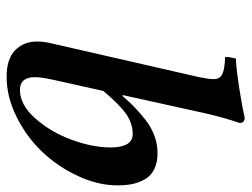

<svg xmlns="http://www.w3.org/2000/svg" viewBox="-108 -630 748 571"><g transform="rotate(90 265.5 -344.0)"><path d="M250 -277.8 216.8 -128.9Q209 -93.8 209 -74.2Q209 -29.8 247.1 -29.8Q291.5 -29.8 332.3 -76.2Q373 -122.6 395.5 -184.6Q418 -246.6 418 -298.8Q418 -365.2 377.9 -365.2Q347.2 -365.2 319.3 -346.2Q291.5 -327.1 250 -277.8ZM103 -80.1Q103 -100.6 107.9 -121.1L209 -563Q214.8 -591.8 214.8 -606Q214.8 -624 200.7 -631.3Q186.5 -638.7 148.9 -640.1Q148.9 -655.8 153.8 -671.9Q186 -673.3 243.9 -682.4Q301.8 -691.4 329.1 -698.2Q345.2 -698.2 345.2 -683.1Q330.1 -639.6 316.9 -583L262.2 -335H265.1Q283.2 -356 298.6 -370.8Q314 -385.7 335.9 -403.1Q357.9 -420.4 383.1 -429.7Q408.2 -439 434.1 -439Q463.4 -439 483.2 -429Q502.9 -418.9 512.9 -401.1Q522.9 -383.3 526.9 -363.8Q530.8 -344.2 530.8 -319.8Q530.8 -262.7 503.2 -202.9Q475.6 -143.1 431.4 -96.4Q387.2 -49.8 327.4 -20Q267.6 9.8 208 9.8Q154.8 9.8 128.9 -15.6Q103 -41 103 -80.1Z"/></g></svg>

Font: Common Serif SemiBold
Style: Italic
Weight: 600
Italic angle: -12°
Designer: Philipp H. Poll, Khaled Hosny
Foundry: Stefan Peev, Context Ltd.
Version: Version 1.026